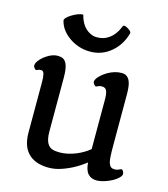

<svg xmlns="http://www.w3.org/2000/svg" viewBox="-124 -945 917 1051"><g transform="rotate(15 334.5 -420.0)"><path d="M29.3 0ZM94.2 -434.6Q94.2 -462.4 90.1 -479.2Q85.9 -496.1 73.2 -496.1Q64 -496.1 58.6 -494.1L46.9 -489.3Q43.5 -488.3 38.6 -493.2Q29.3 -503.4 29.3 -512Q29.3 -520.5 34.9 -530Q40.5 -539.6 52 -551.8Q63.5 -564 78.1 -573.2Q111.3 -595.2 138.2 -595.2Q165 -595.2 176.3 -585.9Q187.5 -576.7 193.4 -561.5Q203.1 -537.1 203.1 -487.8V-182.1Q203.1 -99.6 252.9 -89.8Q268.1 -86.9 288.8 -86.9Q309.6 -86.9 333.3 -92.3Q356.9 -97.7 378.4 -106.4Q419.9 -123.5 451.7 -149.9V-434.6Q451.7 -481 435.1 -491.7Q428.2 -496.1 417 -496.1Q405.8 -496.1 399.2 -492.7Q392.6 -489.3 388.4 -487.8Q384.3 -486.3 381.3 -488Q378.4 -489.7 375 -493.2Q367.7 -501.5 367.7 -509.8Q367.7 -518.1 373.8 -527.6Q379.9 -537.1 393.6 -549.6Q407.2 -562 424.8 -572.3Q464.4 -595.2 503.9 -595.2Q551.8 -595.2 558.6 -527.3Q560.5 -508.3 560.5 -487.8V-198.7Q560.5 -123.5 566.4 -105Q572.3 -86.4 580.6 -80.8Q588.9 -75.2 601.1 -75.2Q613.3 -75.2 621.1 -79.1L635.7 -85.4Q642.1 -86.9 647 -79.6Q657.2 -64.5 649.9 -52.2Q642.6 -40 627.2 -28.8Q611.8 -17.6 592.8 -9.3Q508.3 27.8 472.7 -10.7Q454.1 -30.8 451.7 -74.2Q379.9 -19 304.7 2Q277.3 9.3 247.3 9.3Q217.3 9.3 188.7 1Q160.2 -7.3 139.2 -25.9Q94.2 -65.4 94.2 -147.9ZM304.2 -663.1Q269 -663.1 238 -673.8Q207 -684.6 183.1 -702.1Q132.8 -738.3 120.6 -790Q119.1 -805.2 155.8 -827.6Q191.4 -849.1 216.8 -849.1Q233.4 -782.2 281.7 -757.8Q299.3 -748.5 319.3 -748.5Q339.4 -748.5 356 -753.4Q372.6 -758.3 388.2 -769.5Q422.4 -793.5 442.4 -844.7Q447.8 -852.5 463.9 -844.2Q494.6 -828.6 490.7 -815.4Q472.7 -749.5 423.3 -707Q372.1 -663.1 304.2 -663.1Z"/></g></svg>

Font: Quando
Style: Regular
Weight: 400
Version: Version 1.002